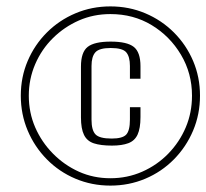

<svg xmlns="http://www.w3.org/2000/svg" viewBox="-20 -611 645 600"><path d="M325 -31Q267 -31 216 -52.5Q165 -74 126.5 -113Q88 -152 66.5 -203Q45 -254 45 -312Q45 -370 66.5 -420.5Q88 -471 126.5 -509.5Q165 -548 216 -569.5Q267 -591 325 -591Q383 -591 434 -569.5Q485 -548 523.5 -509.5Q562 -471 583.5 -420.5Q605 -370 605 -312Q605 -254 583.5 -203Q562 -152 523.5 -113Q485 -74 434 -52.5Q383 -31 325 -31ZM325 -54Q378 -54 424.5 -74.5Q471 -95 506 -131Q541 -167 560.5 -213Q580 -259 580 -312Q580 -382 545.5 -440Q511 -498 454 -532.5Q397 -567 325 -567Q272 -567 226.5 -547Q181 -527 145.5 -492Q110 -457 90 -410.5Q70 -364 70 -312Q70 -259 90 -213Q110 -167 145.5 -131Q181 -95 226.5 -74.5Q272 -54 325 -54ZM330 -156Q295 -156 273.5 -163Q252 -170 242.5 -189.5Q233 -209 233 -244V-403Q233 -448 254 -464.5Q275 -481 326 -481Q377 -481 398 -464.5Q419 -448 419 -404V-365H386V-405Q386 -434 374.5 -447.5Q363 -461 326 -461Q290 -461 278 -447.5Q266 -434 266 -405V-237Q266 -204 278.5 -191Q291 -178 329 -178Q363 -178 374.5 -190.5Q386 -203 386 -237V-276H419V-245Q419 -210 410 -190.5Q401 -171 381 -163.5Q361 -156 330 -156Z"/></svg>

Font: Alumni Sans Light
Style: Regular
Weight: 300
Version: Version 1.018